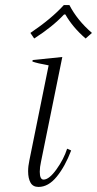

<svg xmlns="http://www.w3.org/2000/svg" viewBox="-20 -728 383 758"><path d="M100 -598Q183 -654 232 -708H254Q285 -648 343 -598L318 -576Q267 -620 238 -671H233Q187 -622 115 -576ZM91 -52Q91 -72 96 -95L172 -470Q127 -478 108 -485L109 -491L226 -503L142 -90Q137 -68 137 -50Q137 -19 152 -19Q174 -19 203 -59.5Q232 -100 245 -141L261 -134Q237 -71 204 -30.5Q171 10 132 10Q110 10 100.5 -7Q91 -24 91 -52Z"/></svg>

Font: Trirong ExtraLight
Style: Italic
Weight: 275
Italic angle: -12°
Designer: Katatrad Team
Foundry: CadsonDemak
Version: Version 1.003